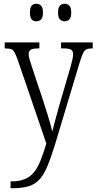

<svg xmlns="http://www.w3.org/2000/svg" viewBox="-20 -761 512 1019"><path d="M36 202Q81 202 110.5 190Q140 178 160 153.5Q180 129 195 91Q210 53 226 1L72 -449Q63 -473 56 -485Q49 -497 38.5 -500.5Q28 -504 8 -504H5V-536H189V-504H183Q153 -504 142.5 -496.5Q132 -489 132 -474Q132 -464 136.5 -448Q141 -432 149 -407L209 -227Q220 -194 229.5 -162.5Q239 -131 246.5 -105.5Q254 -80 257 -62Q264 -90 273.5 -124.5Q283 -159 294 -199L356 -412Q361 -431 364.5 -446.5Q368 -462 368 -473Q368 -490 357.5 -497Q347 -504 316 -504H304V-536H472V-504H469Q450 -504 439.5 -499.5Q429 -495 421 -479Q413 -463 403 -430L272 6Q250 78 230.5 123.5Q211 169 187 194Q163 219 128.5 228.5Q94 238 41 238H36ZM323 -648Q308 -648 298 -658Q288 -668 288 -694Q288 -721 298 -731Q308 -741 323 -741Q338 -741 348 -731Q358 -721 358 -694Q358 -668 348 -658Q338 -648 323 -648ZM173 -648Q157 -648 148 -658Q139 -668 139 -694Q139 -721 148 -731Q157 -741 173 -741Q188 -741 198 -731Q208 -721 208 -694Q208 -668 198 -658Q188 -648 173 -648Z"/></svg>

Font: Noto Serif Khmer Condensed Light
Style: Regular
Weight: 300
Width: 3
Designer: Danh Hong and the Monotype Design Team
Foundry: Monotype Imaging Inc.
Version: Version 2.004